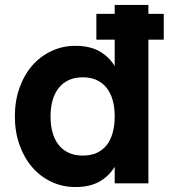

<svg xmlns="http://www.w3.org/2000/svg" viewBox="-20 -740 689 775"><path d="M369 -580V-684H443V-720H579V-684H641V-580H579V0H443V-66.5Q419 -28 380.5 -6.5Q342 15 284 15Q232.5 15 187.8 -6Q143 -27 110.2 -64.8Q77.5 -102.5 58.8 -155Q40 -207.5 40 -270Q40 -333 58.8 -385.5Q77.5 -438 110.2 -475.5Q143 -513 187.8 -534Q232.5 -555 284 -555Q342 -555 380.5 -533.5Q419 -512 443 -473.5V-580ZM314 -428Q281.5 -428 257 -416.5Q232.5 -405 216.2 -384Q200 -363 192 -334Q184 -305 184 -270Q184 -234 192.2 -204.8Q200.5 -175.5 216.8 -155Q233 -134.5 257.5 -123.2Q282 -112 314 -112Q347.5 -112 371.8 -123.5Q396 -135 411.8 -155.8Q427.5 -176.5 435.2 -205.8Q443 -235 443 -270Q443 -306.5 434.8 -335.8Q426.5 -365 410.2 -385.5Q394 -406 370 -417Q346 -428 314 -428Z"/></svg>

Font: Vela Sans ExtBd
Style: Regular
Weight: 800
Designer: Principal design: Mikhail Sharanda - project Manrope.
Design modification: Ravid Balaliev
Foundry: Mikhail Sharanda
Version: Version 1.001